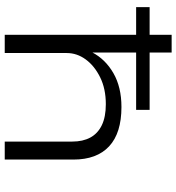

<svg xmlns="http://www.w3.org/2000/svg" viewBox="13 -758 745 811"><g transform="rotate(90 385.5 -352.5)"><path d="M127 0V-555H10V-612H127V-705H202V-612H444V-555H202V-369H201Q230 -425 289 -459Q348 -493 432 -493Q542 -493 598 -441Q654 -389 654 -290V0H578V-285Q578 -330 561 -361.5Q544 -393 509 -410Q474 -427 420 -427Q355 -427 306.5 -403Q258 -379 231 -342Q204 -305 204 -262V0Z"/></g></svg>

Font: Nunito Sans 7pt Expanded Light
Style: Regular
Weight: 300
Width: 7
Designer: Vernon Adams
Foundry: Vernon Adams
Version: Version 3.101;gftools[0.9.27]